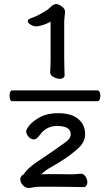

<svg xmlns="http://www.w3.org/2000/svg" viewBox="-20 -851 540 945"><path d="M227 -496Q228 -508 228.5 -530Q229 -552 229 -564V-744Q195 -726 166 -722Q165 -722 163.5 -721.5Q162 -721 160 -721Q145 -721 131 -729.5Q117 -738 117 -747Q117 -756 129 -760Q153 -768 174 -779.5Q195 -791 215 -804Q220 -809 233 -820Q246 -831 256 -831Q268 -831 284 -819.5Q300 -808 300 -794Q300 -785 298 -770Q296 -755 296 -738V-570Q296 -536 297 -511Q298 -486 298 -481Q298 -472 291 -467.5Q284 -463 275 -463Q260 -463 243.5 -472Q227 -481 227 -494ZM40 -353Q33 -353 30 -361.5Q27 -370 27 -380Q27 -390 30 -398Q33 -406 40 -406H460Q467 -406 470.5 -398Q474 -390 474 -380Q474 -370 470.5 -361.5Q467 -353 460 -353ZM121 74Q104 74 92 60Q80 46 80 32Q80 22 84 18Q89 11 93 9Q97 7 99 3Q117 -23 157 -50.5Q197 -78 243 -109Q278 -134 303 -151.5Q328 -169 328 -191Q328 -231 260 -231Q232 -231 210.5 -218.5Q189 -206 177 -188Q172 -181 164 -173Q156 -165 146 -165Q132 -165 120.5 -178Q109 -191 109 -205Q109 -215 126.5 -236Q144 -257 179 -275.5Q214 -294 265 -294Q332 -294 365.5 -265Q399 -236 399 -191Q399 -153 367 -123Q335 -93 287 -62Q255 -41 229 -27Q203 -13 183 7Q200 6 218.5 6Q237 6 247 6Q270 6 297 6.5Q324 7 339 7Q347 7 359 5.5Q371 4 377 4Q392 4 401 18Q410 32 410 46Q410 56 405 63Q400 70 389 70Q383 70 369 69.5Q355 69 337 69Q320 69 294 68.5Q268 68 243 68Q203 68 184 68Q165 68 153.5 69.5Q142 71 126 74Z"/></svg>

Font: Moon Stars Kai T HW
Style: Regular
Weight: 400
Designer: GuiWonder
Version: Version 1.101